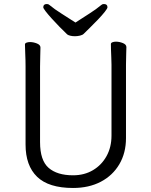

<svg xmlns="http://www.w3.org/2000/svg" viewBox="-20 -916 750 954"><path d="M355 -804Q390 -827 424 -848.5Q458 -870 483 -891Q488 -896 496 -896Q514 -896 514 -880Q514 -874 500.5 -857Q487 -840 467 -819Q447 -798 427.5 -779Q408 -760 396 -748Q390 -742 377.5 -739Q365 -736 352 -736Q340 -736 329.5 -738.5Q319 -741 314 -745Q296 -762 275.5 -783Q255 -804 236.5 -824.5Q218 -845 206.5 -860Q195 -875 195 -880Q195 -896 213 -896Q221 -896 226 -891Q251 -870 285.5 -848.5Q320 -827 355 -804ZM534 -595Q534 -609 533 -630Q532 -651 531.5 -670Q531 -689 531 -697Q531 -703 538.5 -706Q546 -709 556 -709Q573 -709 590.5 -702Q608 -695 608 -682Q608 -670 607 -645Q606 -620 606 -594V-230Q606 -156 573 -100Q540 -44 481 -13Q422 18 343 18Q222 18 164.5 -37.5Q107 -93 107 -198V-586Q107 -617 105.5 -647.5Q104 -678 104 -695Q104 -701 111.5 -704Q119 -707 129 -707Q146 -707 163.5 -700Q181 -693 181 -680Q181 -668 180 -639Q179 -610 179 -584V-210Q179 -119 221.5 -82Q264 -45 343 -45Q399 -45 442 -70.5Q485 -96 509.5 -140.5Q534 -185 534 -242Z"/></svg>

Font: QiushuiShotai
Style: Regular
Weight: 600
Designer: Fontworks Inc.
Foundry: Fontworks Inc.
Version: Version 1.250